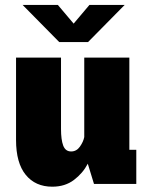

<svg xmlns="http://www.w3.org/2000/svg" viewBox="-20 -728 590 760"><path d="M187 11Q120 11 81.8 -36Q43.5 -83 43.5 -174V-500H221.5V-217.5Q221.5 -175 230.2 -151.8Q239 -128.5 261.5 -128.5Q283 -128.5 296.5 -147.8Q310 -167 313.5 -185.5V-500H492V-135H519.5V0H352L327.5 -80Q308 -42.5 272.8 -15.8Q237.5 11 187 11ZM69.5 -708.5H209L271.5 -634.5L334 -708.5H473.5L328.5 -561.5H214.5Z"/></svg>

Font: Trispace SemiCondensed ExtraBold
Style: Regular
Weight: 800
Width: 4
Designer: Tyler Finck
Foundry: Etcetera Type Company
Version: Version 1.210; ttfautohint (v1.8.3)